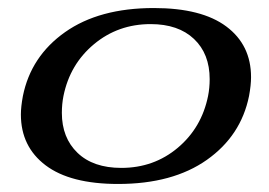

<svg xmlns="http://www.w3.org/2000/svg" viewBox="-20 -448 670 478"><path d="M32 -163Q32 -182 37 -209Q57 -308 142 -368Q227 -428 363 -428Q482 -428 543.5 -382Q605 -336 605 -256Q605 -236 600 -209Q580 -110 495 -50Q410 10 274 10Q155 10 93.5 -36.5Q32 -83 32 -163ZM498 -209Q502 -229 502 -251Q502 -314 463 -351Q424 -388 355 -388Q274 -388 214 -338Q154 -288 138 -209Q134 -189 134 -167Q134 -105 173 -67.5Q212 -30 282 -30Q363 -30 422.5 -80Q482 -130 498 -209Z"/></svg>

Font: Trirong Medium
Style: Italic
Weight: 500
Italic angle: -12°
Designer: Katatrad Team
Foundry: CadsonDemak
Version: Version 1.001